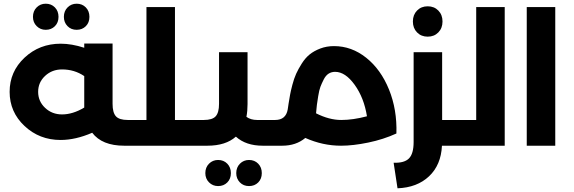

<svg xmlns="http://www.w3.org/2000/svg" viewBox="-20 -787 3099 1037"><path d="M227 -626Q198 -626 178 -646Q158 -666 158 -696Q158 -727 178 -747Q198 -767 227 -767Q257 -767 276.5 -747Q296 -727 296 -696Q296 -665 276.5 -645.5Q257 -626 227 -626ZM325 -696Q325 -727 345 -747Q365 -767 394 -767Q424 -767 443.5 -747Q463 -727 463 -696Q463 -665 443.5 -645.5Q424 -626 394 -626Q364 -626 344.5 -646Q325 -666 325 -696ZM692 -139Q712 -139 712 -70Q712 0 692 0H651Q531 0 478 -70Q388 -31 307 -31Q193 -31 112.5 -106.5Q32 -182 32 -291Q32 -400 112.5 -475.5Q193 -551 308 -551Q367 -551 435 -529V-552H588V-226Q588 -179 606 -159Q624 -139 670 -139ZM315 -169Q373 -169 435 -206V-225V-376Q382 -412 315 -412Q261 -412 223.5 -377Q186 -342 186 -291Q186 -240 223.5 -204.5Q261 -169 315 -169Z M1033 -139Q1053 -139 1053 -70Q1053 0 1033 0H692Q672 0 672 -70Q672 -139 692 -139H771V-749H925V-139Z M1452 -139Q1472 -139 1472 -70Q1472 0 1452 0H1399Q1308 0 1254 -49Q1199 0 1100 0H1033Q1013 0 1013 -70Q1013 -139 1033 -139H1081Q1127 -139 1145 -159Q1163 -179 1163 -226V-505H1317V-225Q1317 -188 1311 -156Q1334 -139 1369 -139ZM1158 77Q1188 77 1207.5 97Q1227 117 1227 148Q1227 179 1207.5 198.5Q1188 218 1158 218Q1129 218 1109 198Q1089 178 1089 148Q1089 117 1109 97Q1129 77 1158 77ZM1325 77Q1355 77 1374.5 97Q1394 117 1394 148Q1394 179 1374.5 198.5Q1355 218 1325 218Q1295 218 1275.5 198Q1256 178 1256 148Q1256 117 1276 97Q1296 77 1325 77Z M1784 -538Q1879 -538 1958 -475Q2037 -412 2081 -303.5Q2125 -195 2121 -66Q2051 -34 1969 -17Q1887 0 1822 0Q1723 0 1629 -42Q1579 0 1504 0H1452Q1432 0 1432 -70Q1432 -139 1452 -139H1466Q1524 -139 1534 -196Q1534 -199 1538.5 -226.5Q1543 -254 1546.5 -274Q1550 -294 1559 -328.5Q1568 -363 1579.5 -388.5Q1591 -414 1610 -444Q1629 -474 1652.5 -493Q1676 -512 1710 -525Q1744 -538 1784 -538ZM1687 -175Q1758 -139 1823 -139Q1887 -139 1962 -159Q1946 -259 1895.5 -329Q1845 -399 1790 -399Q1770 -399 1754.5 -389Q1739 -379 1728 -357Q1717 -335 1710.5 -318Q1704 -301 1698.5 -267Q1693 -233 1691.5 -220.5Q1690 -208 1687 -175Z M2347.5 -612Q2325 -589 2290 -589Q2255 -589 2232.5 -612Q2210 -635 2210 -671Q2210 -707 2232.5 -730Q2255 -753 2290 -753Q2325 -753 2347.5 -730Q2370 -707 2370 -671Q2370 -635 2347.5 -612ZM2473 -139Q2493 -139 2493 -70Q2493 0 2473 0H2367Q2362 104 2297.5 165Q2233 226 2127 230L2106 92Q2164 94 2189 68.5Q2214 43 2214 -20V-505H2368V-139Z M2552 -749H2706V0H2473Q2453 0 2453 -70Q2453 -139 2473 -139H2552Z M2825 0V-749H2979V0Z"/></svg>

Font: Montserrat-Arabic SemiBold
Style: Regular
Weight: 600
Designer: Mohamed Gaber
Foundry: Kief Type Foundry
Version: Version 5.008;PS 005.008;hotconv 1.0.88;makeotf.lib2.5.64775